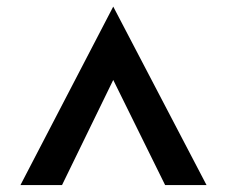

<svg xmlns="http://www.w3.org/2000/svg" viewBox="-20 -756 671 568"><path d="M591 -208.5H468.5L315 -519.5L163.5 -208.5H40.5L315 -736.5Z"/></svg>

Font: Acari Sans Neue
Style: Bold
Weight: 700
Designer: Alfredo Marco Pradil (font), Cristiano Sobral (main changes)
Foundry: Hanken Design Co. (font), Cristiano Sobral (main changes)
Version: Version 2.459;March 19, 2022;FontCreator 14.0.0.2808 64-bit;